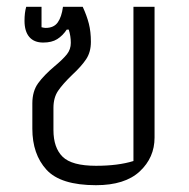

<svg xmlns="http://www.w3.org/2000/svg" viewBox="-20 -534 554 564"><path d="M75 -156V-230Q75 -266 92 -289.5Q109 -313 141 -340Q165 -360 176.5 -374.5Q188 -389 188 -408Q188 -428 182 -447H176Q164 -429 148 -419Q132 -409 107 -409Q80 -409 66 -425.5Q52 -442 52 -473Q52 -497 57 -514H102V-454Q110 -452 114 -452Q138 -452 149.5 -468Q161 -484 165 -514H223Q235 -488 241 -464.5Q247 -441 247 -411Q247 -381 233 -360Q219 -339 192 -314Q164 -287 150.5 -267Q137 -247 137 -217V-152Q137 -100 164 -73.5Q191 -47 262 -47Q327 -47 372 -61V-514H434V-130Q434 -71 390.5 -30.5Q347 10 262 10Q158 10 116.5 -35.5Q75 -81 75 -156Z"/></svg>

Font: Athiti
Style: Regular
Weight: 400
Designer: CadsonDemak Team
Foundry: CadsonDemak
Version: Version 1.033